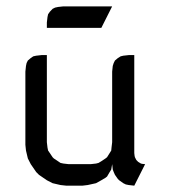

<svg xmlns="http://www.w3.org/2000/svg" viewBox="-20 -586 533 606"><path d="M60.1 -128.9V-359.9L62 -377.9L64 -387.2L67.9 -395L77.1 -402.8L85 -408.2L94.2 -410.2L110.8 -412.1H127.9V-137.2L129.9 -120.1L131.8 -110.8L137.2 -103L146 -89.8L149.9 -85.9L163.1 -77.1L170.9 -71.8L180.2 -69.8L196.8 -67.9H266.1L283.2 -69.8L291 -71.8L299.8 -77.1L313 -85.9L317.9 -89.8L326.2 -103L331.1 -110.8L332 -120.1L334 -137.2V-359.9L335.9 -377.9L338.9 -387.2L342.8 -395L352.1 -402.8L360.8 -408.2L369.1 -410.2L386.2 -412.1H403.8V-103L404.8 -94.2L405.8 -89.8L410.2 -81.1L416 -75.2L424.8 -69.8L429.2 -68.8L438 -67.9L403.8 0L386.2 -2L377 -3.9L369.1 -7.8L356 -17.1L352.1 -21L342.8 -34.2L338.9 -43L335.9 -50.8L334 -67.9L331.1 -50.8L326.2 -43L317.9 -28.8L313 -24.9L299.8 -17.1L283.2 -7.8L256.8 -2L240.2 0H189L170.9 -2L146 -7.8L127.9 -17.1L103 -34.2L94.2 -43L77.1 -67.9L67.9 -85.9L62 -110.8ZM127.9 -498V-515.1L129.9 -532.2L131.8 -541L137.2 -548.8L146 -558.1L153.8 -562L163.1 -564L180.2 -565.9H334L299.8 -498Z"/></svg>

Font: Petahja
Style: Regular
Weight: 400
Designer: T. Christopher White
Version: Version 1.1